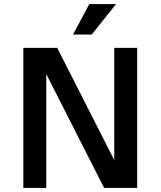

<svg xmlns="http://www.w3.org/2000/svg" viewBox="-20 -926 791 946"><path d="M95 0V-690H262L543 -137V-690H656V0H493L208 -561V0ZM340 -756 420 -906H552L432 -756Z"/></svg>

Font: Radio Canada Medium
Style: Regular
Weight: 500
Designer: Charles Daoud, Etienne Aubert Bonn, Alexandre Saumier Demers, Jacques Le Bailly
Foundry: Radio-Canada
Version: Version 2.104; ttfautohint (v1.8.4.7-5d5b);gftools[0.9.28.de